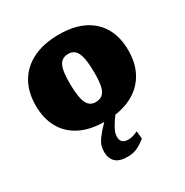

<svg xmlns="http://www.w3.org/2000/svg" viewBox="-173 -655 996 1034"><g transform="rotate(-30 325.0 -138.0)"><path d="M324 -100.5Q350 -100.5 366.2 -113.2Q382.5 -126 389.8 -155.8Q397 -185.5 397 -236.5Q397 -295.5 390 -331.2Q383 -367 367.2 -383.5Q351.5 -400 326 -400Q300 -400 284 -387.2Q268 -374.5 260.5 -344.8Q253 -315 253 -264Q253 -205.5 260 -169.5Q267 -133.5 282.5 -117Q298 -100.5 324 -100.5ZM316 15Q226.5 15 163.8 -16Q101 -47 67.8 -105.5Q34.5 -164 34.5 -246Q34.5 -330 70.2 -390.5Q106 -451 172.8 -483.2Q239.5 -515.5 333.5 -515.5Q423.5 -515.5 486.2 -484.5Q549 -453.5 582.2 -395.2Q615.5 -337 615.5 -255Q615.5 -170.5 579.8 -110Q544 -49.5 477 -17.2Q410 15 316 15ZM366 32.5Q350.5 56 342.5 71.2Q334.5 86.5 331.8 97.2Q329 108 329 119.5Q329 141 340.8 151.5Q352.5 162 374 162Q390 162 403.2 158.5Q416.5 155 436 145.5L441 193.5Q406.5 220.5 382 230.5Q357.5 240.5 327 240.5Q275 240.5 251.8 217.5Q228.5 194.5 228.5 154Q228.5 136 233.8 117.8Q239 99.5 256.2 76Q273.5 52.5 307.5 17.5L368 -42H419.5Z"/></g></svg>

Font: Newsreader 9pt ExtraBold
Style: Regular
Weight: 800
Designer: Hugues Gentile
Foundry: Production Type
Version: Version 1.003